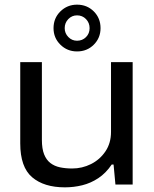

<svg xmlns="http://www.w3.org/2000/svg" viewBox="-20 -793 663 825"><path d="M259 12Q169 12 118 -31.5Q67 -75 67 -177V-526H160V-192Q160 -154 169.5 -130Q179 -106 196.5 -92.5Q214 -79 238 -74Q262 -69 290 -69Q333 -69 371 -88Q409 -107 433 -142.5Q457 -178 457 -226V-526H550V0H476L468 -86H460Q435 -49 402.5 -27.5Q370 -6 333.5 3Q297 12 259 12ZM311 -572Q269 -572 239.5 -601Q210 -630 210 -672Q210 -715 239.5 -744Q269 -773 311 -773Q354 -773 383 -744Q412 -715 412 -672Q412 -630 383 -601Q354 -572 311 -572ZM311 -618Q334 -618 349.5 -633.5Q365 -649 365 -672Q365 -695 349.5 -711Q334 -727 311 -727Q289 -727 273.5 -711Q258 -695 258 -672Q258 -650 273.5 -634Q289 -618 311 -618Z"/></svg>

Font: Archivo SemiExpanded
Style: Regular
Weight: 400
Width: 6
Designer: Hector Gatti
Foundry: Omnibus-Type
Version: Version 2.001